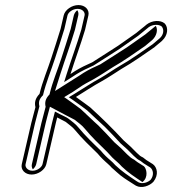

<svg xmlns="http://www.w3.org/2000/svg" viewBox="-20 -702 686 759"><path d="M458.3 -7 458.5 -7.1C475.5 6.3 489.7 14 507.6 25.9L517.3 32C540.4 44.6 571.8 32.4 586.5 16.5C608.6 -11.4 601.1 -40.8 584.3 -53.1L574.6 -59.2C568.2 -63.1 562.8 -66.5 559.1 -68.9L545.2 -79.6C541.3 -81.4 537.4 -83.4 533.6 -86.2L520.6 -97.9C504.8 -114.7 488.9 -129.7 468.9 -146.8C427.3 -191.6 382.6 -236 335.9 -278.1L314.1 -294.2C305.7 -300.5 292.3 -310.3 280.2 -318.7C311.7 -337.6 347.8 -362.5 383.7 -381.8C408.8 -396 435.7 -414 459.2 -429C505.2 -455.2 550.1 -487.5 591.3 -515.8L591.6 -516.4C603 -525.5 610.9 -532.7 620.6 -540.6L621 -541.3C643.7 -562.2 646.4 -592.6 631.4 -609C614 -624.2 580.7 -621.5 559.5 -605C547.3 -594 533 -584.3 518.6 -571.6C498.3 -557.9 469.9 -536.6 446.5 -520.9C413.3 -500 379.5 -477.3 344.8 -455.8C322.3 -446 295.7 -433.1 275.8 -420.6C269.2 -415.9 264 -412.7 258.6 -409.2C276.5 -466.2 298.6 -524.8 316.2 -584.1L316.3 -584.3L329.4 -641C334.5 -663.2 316.6 -682 290.3 -682C264.1 -682 237 -663.5 231.8 -641L219.5 -587.8C208.1 -549.4 195 -510.5 183 -473C168.2 -427.1 148.1 -380.5 136.2 -330.7C118.9 -313.1 115.9 -295.6 120.1 -278.3C116.1 -261.5 107.2 -231.2 103.5 -215L66.1 -53C61 -31.2 78.8 -12 105.1 -12C131.3 -12 158 -31.1 163.1 -53L200.7 -216C202.1 -222.4 203.7 -228.4 206.1 -237.7C215.3 -232.8 232.1 -224 239.8 -220.1C253.6 -208.5 266.4 -200.8 277.3 -187C304.3 -154.3 334.6 -125.2 365.7 -95.2C372 -87.7 379.2 -79.7 386.1 -73C399.1 -59.9 413.6 -49.2 423.5 -37L423.9 -37.2C435.7 -25.9 446.5 -17.5 458.3 -7ZM135.8 -281.6C131.5 -299.5 135.3 -310.8 150 -325.6C162 -376.2 181.9 -422.7 197.7 -471.7C209.6 -509.2 222.8 -548.3 234.4 -587.3L246.8 -641C249.5 -652.7 266.4 -667 286.8 -667C306.9 -667 317.1 -652.7 314.4 -641L301.4 -584.8C283.6 -524.9 262.1 -468.2 243.9 -410.5L233.5 -377.4L264.7 -397.2C269.8 -400.4 276.3 -404.5 282.4 -408.8C301.9 -421 327.3 -433.2 349.5 -442.9C385.2 -465 419.1 -487.7 452.9 -509C478.1 -525.9 506 -546.9 526.4 -560.7C539.5 -572.2 555.2 -583.2 567.9 -594.5C583.4 -605.8 607 -607 619.3 -597.3C629.5 -585.1 626.9 -564.9 611.9 -551.1C599.2 -540.6 594.7 -536 583.6 -527.1C540.2 -497.3 498.8 -467.1 453.9 -441.6C429.3 -427.6 402.7 -408.1 378.7 -394.4C342.3 -375 306.9 -350.5 274.4 -331L252.2 -317.6L269.6 -305.7C281.5 -297.6 294.8 -287.8 303.2 -281.6L324.5 -265.7C347.8 -244.7 371.7 -220.6 394.5 -200.6C416.6 -178.8 437.2 -156.3 456.9 -135C477 -117.8 492.8 -103 508.5 -86.1L522.3 -73.8C526.5 -70.6 531.6 -68 535 -66.3L548.3 -56.1C552.4 -53.5 557.9 -50 564.3 -46L573.7 -40.2C585.9 -30.8 589.7 -9.9 575.6 8.5C565.3 18.9 543.2 26.8 527.2 18.6L518 12.9C488.1 -7 461.5 -24.6 435.8 -49.1C422.7 -64.4 410.7 -72.2 398.2 -84.7C391.4 -91.3 384.3 -99.1 378.2 -106.6C347 -136.6 316.6 -165.8 290.2 -197.8C278.1 -213.2 264.2 -221.5 251.3 -232.4C244.6 -238.1 225.6 -245.9 215.7 -251.2L197.3 -261L191.3 -238.2C188.8 -228.8 187.2 -222.5 185.7 -216L148.1 -53C145.4 -41.7 128.6 -27 108.5 -27C88.7 -27 78.4 -41.7 81.1 -53L118.5 -215C122.3 -231.6 131.4 -262.9 135.8 -281.6ZM543 17.7C568.2 -1.1 559 -36.9 548.7 -45L539.7 -50.6C533 -54.8 527.5 -58.2 523.2 -61.1L510.4 -70.8C507.3 -72.3 501.1 -75.8 496.9 -79L482.9 -91.5C467.1 -108.3 451.4 -123.1 431.3 -140.3C411.7 -161.4 390.3 -184.8 368.9 -205.9C346.2 -225.8 322.2 -250.1 299.1 -270.9L277.9 -286.6C269.6 -292.8 256.3 -302.6 244.5 -310.6L233.7 -318L246.6 -325.8C261.5 -334.7 273.6 -341.7 291 -354.2C307.6 -366.2 330.3 -378.3 351.1 -389.4C374.2 -402.5 401.8 -421 425.6 -436.1C469 -460.8 512.4 -491.9 553.5 -520.1C564.1 -528.6 572.4 -536 582.2 -544.1L582.4 -544.4C599.1 -559.8 605.4 -584.6 595.8 -599.8C582.5 -587.9 568 -577.9 554.5 -566C534.2 -552.3 506.2 -531.3 480.9 -514.3C446.8 -492.8 412.8 -470 376.7 -447.7C354.8 -438.1 330 -426.3 310.5 -414.1C304.5 -409.9 297.6 -405.6 292.7 -402.4L197.4 -342.2L218.7 -409.7C236.8 -466.9 258.8 -525.4 276.3 -584.5L289.4 -641C291.2 -649.1 289.4 -656.3 285.4 -661.7C279.6 -656.9 273.7 -649.1 271.8 -641L259.5 -587.6C247.9 -548.6 234.8 -510.1 222.9 -472.5C208 -426.1 187.9 -379.8 176.2 -330.6L175.7 -328.6C160 -312.7 156.1 -297.4 160.4 -279.6L160 -278.2C156 -261.2 147.1 -230.9 143.5 -215L106.1 -53C104.3 -45.3 106 -38.2 109.9 -32.7C115.6 -37.6 121.3 -45.3 123.1 -53L160.7 -216C162.2 -222.4 163.7 -228.6 166.2 -237.9L177.4 -280.1L239.7 -247C250 -241.5 266.7 -232.8 275.1 -228.6C288.3 -217.4 303.3 -208.4 315.9 -192.4C342.2 -160.6 372.3 -131.6 403.3 -101.7C410.5 -94.8 416.9 -86.1 423.8 -79.4C436.2 -67 448.3 -59 461.4 -43.7C487.8 -18.6 511.5 -3.2 543 17.7Z"/></svg>

Font: HoneyBee
Style: BlurIt
Weight: 700
Foundry: Cannot Into Space Fonts
Version: Version 0.89